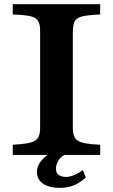

<svg xmlns="http://www.w3.org/2000/svg" viewBox="-20 -780 540 918"><path d="M328.1 -615.7V-185.1Q327.1 -155.8 331.5 -137.5Q335.9 -119.1 349.6 -109.4Q363.3 -99.1 389.6 -94.5Q416 -89.8 459 -87.9V-39.1H287.1Q271.5 -29.8 262.9 -17.8Q254.4 -5.9 251 5.4Q247.6 16.1 247.6 25.9Q247.6 48.3 262 57.1Q276.4 65.9 294.4 65.9Q332.5 65.9 375.5 33.2L390.6 68.8Q371.6 85 353.3 95.9Q335 106.9 313.5 112.3Q292.5 118.2 262.7 118.2Q235.4 118.2 210.9 110.4Q186.5 102.5 171.9 85.9Q156.7 69.3 156.7 42Q156.7 16.1 172.1 -4.4Q187.5 -24.9 207 -39.1H41V-87.9Q84.5 -90.3 110.8 -95Q137.2 -99.6 150.9 -109.9Q164.1 -119.6 168.5 -137.7Q172.9 -155.8 171.9 -185.1V-615.7Q172.9 -645.5 168.7 -663.6Q164.6 -681.6 151.4 -691.4Q137.7 -701.2 111.3 -705.3Q85 -709.5 41 -710.9V-759.8H459V-710.9Q415 -709 388.7 -704.8Q362.3 -700.7 349.1 -690.9Q335.4 -681.2 331.8 -663.3Q328.1 -645.5 328.1 -615.7Z"/></svg>

Font: BIZ UDPMincho
Style: Bold
Weight: 700
Designer: TypeBank Co., Ltd.
Foundry: Morisawa Inc.
Version: Version 1.06